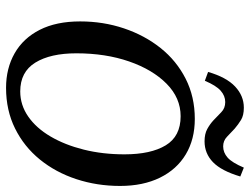

<svg xmlns="http://www.w3.org/2000/svg" viewBox="-118 -714 845 650"><g transform="rotate(90 305.0 -388.5)"><path d="M277 14Q211 14 160 -15Q109 -44 80.5 -100Q52 -156 52 -237Q52 -315 75.5 -385Q99 -455 142 -509Q185 -563 246 -594Q307 -625 382 -625Q451 -625 502 -594.5Q553 -564 581 -507Q609 -450 609 -372Q609 -294 586 -224Q563 -154 519.5 -100.5Q476 -47 414.5 -16.5Q353 14 277 14ZM289 -34Q335 -34 374 -61Q413 -88 441.5 -136.5Q470 -185 486 -249Q502 -313 502 -387Q502 -476 471.5 -526.5Q441 -577 373 -577Q311 -577 263 -529.5Q215 -482 187.5 -402.5Q160 -323 160 -224Q160 -136 191.5 -85Q223 -34 289 -34ZM223 -670Q241 -732 272.5 -761.5Q304 -791 344 -791Q370 -791 385.5 -781.5Q401 -772 415 -760Q429 -747 442.5 -734Q456 -721 475 -721Q496 -721 513 -736Q530 -751 547 -791L577 -779Q558 -715 528.5 -686.5Q499 -658 458 -658Q433 -658 416.5 -667Q400 -676 387 -688Q373 -701 359.5 -714.5Q346 -728 325 -728Q304 -728 286.5 -712.5Q269 -697 253 -659Z"/></g></svg>

Font: Lisu Bosa
Style: Bold Italic
Weight: 700
Italic angle: -19°
Designer: David Morse, Annie Olsen, Victor Gaultney, Frank Grießhammer (Latin)
Foundry: SIL International
Version: Version 2.000